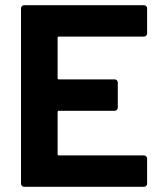

<svg xmlns="http://www.w3.org/2000/svg" viewBox="-20 -720 624 740"><path d="M535 -579H207Q202 -579 202 -574V-419Q202 -414 207 -414H422Q427 -414 430.5 -410.5Q434 -407 434 -402V-305Q434 -300 430.5 -296.5Q427 -293 422 -293H207Q202 -293 202 -288V-126Q202 -121 207 -121H535Q540 -121 543.5 -117.5Q547 -114 547 -109V-12Q547 -7 543.5 -3.5Q540 0 535 0H73Q68 0 64.5 -3.5Q61 -7 61 -12V-688Q61 -693 64.5 -696.5Q68 -700 73 -700H535Q540 -700 543.5 -696.5Q547 -693 547 -688V-591Q547 -586 543.5 -582.5Q540 -579 535 -579Z"/></svg>

Font: UMi
Style: Bold
Weight: 700
Designer: Peter Middis
Foundry: We Are UMi
Version: Version 1.0